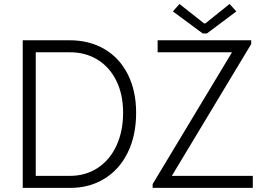

<svg xmlns="http://www.w3.org/2000/svg" viewBox="-20 -916 1311 936"><path d="M90.8 -719.7H319.3Q416.5 -719.7 490 -676.3Q563.5 -632.8 603.5 -552.7Q643.6 -472.7 643.6 -366.2Q643.6 -255.4 602.8 -172.4Q562 -89.4 489 -44.7Q416 0 322.3 0H90.8ZM580.1 -366.2Q580.1 -456.5 546.6 -523.4Q513.2 -590.3 454.1 -626Q395 -661.6 320.3 -661.1H154.3V-58.6H320.3Q397 -58.6 456.1 -97.2Q515.1 -135.7 547.6 -205.8Q580.1 -275.9 580.1 -366.2ZM724.1 -18.6 1109.9 -659.2V-661.1H748.5V-719.7H1204.6V-701.2L818.8 -60.5V-58.6H1212.4V0H724.1ZM975.1 -801.8H981L1099.1 -896.5L1132.3 -860.4L988.8 -752.9H968.3L822.8 -860.4L855 -896.5Z"/></svg>

Font: Reddit Sans Fudge Light
Style: Regular
Weight: 300
Designer: Stephen Hutchings
Foundry: Reddit
Version: Version 1.013